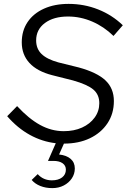

<svg xmlns="http://www.w3.org/2000/svg" viewBox="-20 -729 652 988"><path d="M249 239Q215 239 187.5 228Q160 217 143 197L174 167Q203 199 247 199Q280 199 299.5 184Q319 169 319 144Q319 123 302 111Q285 99 255 99H227L267 8Q197 0 133.5 -35Q70 -70 17 -131L68 -183Q128 -118 186.5 -86Q245 -54 308 -54Q361 -54 402 -72.5Q443 -91 467 -124Q491 -157 491 -198Q491 -242 460.5 -268Q430 -294 356 -315L249 -342Q171 -362 131.5 -405Q92 -448 92 -511Q92 -571 122 -615.5Q152 -660 206.5 -684.5Q261 -709 333 -709Q413 -709 485 -680.5Q557 -652 612 -599L564 -544Q515 -592 454.5 -618Q394 -644 330 -644Q256 -644 211 -610.5Q166 -577 166 -521Q166 -478 194 -451Q222 -424 280 -408L385 -382Q480 -356 523 -315Q566 -274 566 -209Q566 -144 533 -94.5Q500 -45 442.5 -17.5Q385 10 309 10L284 66Q322 70 343.5 88.5Q365 107 365 138Q365 166 349.5 189Q334 212 308 225.5Q282 239 249 239Z"/></svg>

Font: Red Hat Text VF
Style: Italic
Weight: 300
Italic angle: -12°
Designer: Pentagram, MCKL
Foundry: Pentagram, MCKL
Version: Version 1.023